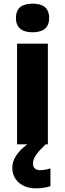

<svg xmlns="http://www.w3.org/2000/svg" viewBox="-20 -787 354 1047"><path d="M158 -767C108 -767 67 -750 67 -689C67 -629 108 -611 158 -611C207 -611 248 -629 248 -689C248 -750 207 -767 158 -767ZM160 105C160 72 184 43 229 0H241V-549H73V0H129C75 40 47 83 47 128C47 195 100 240 175 240C209 240 234 235 255 228V131C242 136 218 141 199 141C176 141 160 130 160 105Z"/></svg>

Font: Noto Sans Gurmukhi ExtraBold
Style: Regular
Weight: 800
Designer: Jelle Bosma - Monotype Design Team
Foundry: Monotype Imaging Inc.
Version: Version 2.004